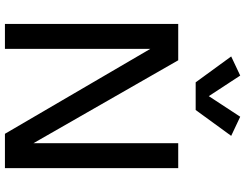

<svg xmlns="http://www.w3.org/2000/svg" viewBox="-128 -867 995 779"><g transform="rotate(90 369.5 -477.5)"><path d="M77.1 0V-703.1H224.6L584.5 -74.7L561 -71.8V-703.1H662.1V0H522.9L153.8 -631.8L178.2 -635.3V0ZM286.6 -954.6 370.1 -827.1 453.6 -954.6 531.2 -918 426.3 -773.9H314L209 -918Z"/></g></svg>

Font: Schibsted Grotesk Medium
Style: Regular
Weight: 500
Designer: Bakken & Baeck AS, Henrik Kongsvoll
Foundry: Schibsted ASA
Version: Version 1.100;gftools[0.9.25]